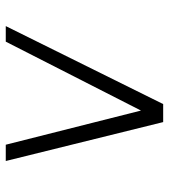

<svg xmlns="http://www.w3.org/2000/svg" viewBox="20 -808 586 666"><g transform="rotate(90 313.0 -475.0)"><path d="M70.5 -202 341 -748H403.5L538.5 -202H482L363.5 -671L124.5 -202Z"/></g></svg>

Font: Merriweather 72pt Light
Style: Italic
Weight: 300
Italic angle: -7.8°
Version: Version 2.101